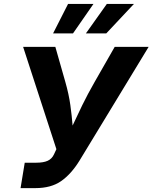

<svg xmlns="http://www.w3.org/2000/svg" viewBox="-20 -969 786 989"><path d="M85.9 0 107.4 -130.9H167Q204.1 -130.9 225.8 -140.9Q247.6 -150.9 258.3 -174.3L270.5 -200.7L99.1 -727.5H265.1L316.4 -547.4Q334.5 -484.4 342.3 -428Q350.1 -371.6 354 -322.3Q376.5 -371.1 403.8 -427.2Q431.2 -483.4 467.8 -547.4L570.8 -727.5H745.6L389.2 -141.1Q346.7 -72.3 294.9 -36.1Q243.2 0 162.1 0ZM527.3 -796.9H422.4L530.3 -948.7H669.9ZM356 -796.9H253.4L330.6 -948.7H461.4Z"/></svg>

Font: Inter
Style: Bold Italic
Weight: 700
Italic angle: -9.39999°
Designer: Rasmus Andersson
Foundry: rsms
Version: Version 4.001;git-9221beed3